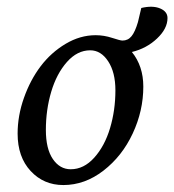

<svg xmlns="http://www.w3.org/2000/svg" viewBox="-20 -530 507 558"><path d="M164.1 7.8Q106.9 7.8 69.1 -33Q31.2 -73.7 31.2 -141.6Q31.2 -193.8 49.6 -245.6Q67.9 -297.4 98.1 -337.4Q128.4 -377.4 170.7 -402.6Q212.9 -427.7 257.8 -427.7Q282.2 -427.7 305.9 -419.9Q329.6 -412.1 335.9 -412.1Q352.1 -412.1 362.3 -424.8Q372.6 -437.5 380.9 -465.8L390.6 -506.8Q423.3 -514.6 445.1 -505.6Q466.8 -496.6 466.8 -477.5Q466.8 -446.8 436.3 -418Q405.8 -389.2 363.3 -378.9Q396.5 -337.9 396.5 -278.3Q396.5 -208 365.7 -142.1Q335 -76.2 280.8 -34.2Q226.6 7.8 164.1 7.8ZM185.5 -38.1Q223.6 -38.1 253.9 -71.8Q284.2 -105.5 299.8 -157.5Q315.4 -209.5 315.4 -267.6Q315.4 -319.8 294.4 -351.8Q273.4 -383.8 242.2 -383.8Q204.6 -383.8 174.6 -349.9Q144.5 -315.9 128.9 -263.4Q113.3 -210.9 113.3 -152.3Q113.3 -97.7 133.5 -67.9Q153.8 -38.1 185.5 -38.1Z"/></svg>

Font: Crimson Pro
Style: Italic
Weight: 400
Italic angle: -12°
Designer: Jacques Le Bailly
Foundry: Baron von Fonthausen
Version: Version 1.003